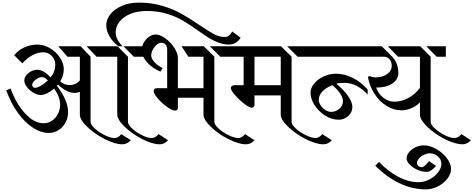

<svg xmlns="http://www.w3.org/2000/svg" viewBox="-20 -1043 3623 1469"><path d="M313 -100Q349 -100 378 -119.5Q407 -139 423.5 -172Q440 -205 440 -243Q440 -302 394 -365Q367 -342 340 -329Q313 -316 291 -316Q265 -316 235.5 -333.5Q206 -351 186 -377Q166 -403 166 -428Q166 -459 197.5 -484Q229 -509 267 -509Q291 -509 316.5 -494Q342 -479 365 -451Q383 -468 393 -494.5Q403 -521 403 -548Q403 -587 376 -615Q349 -643 311 -643Q269 -643 227 -620Q185 -597 151 -558L89 -620Q119 -659 166.5 -680.5Q214 -702 265 -702Q316 -702 363 -674Q410 -646 439 -602Q468 -558 468 -514Q468 -464 441 -421Q454 -407 473.5 -399.5Q493 -392 513 -392Q535 -392 556 -401Q577 -410 591 -429V-609H496L426 -689H597L673 -609V-111Q673 -89 705.5 -59.5Q738 -30 782 -8.5Q826 13 856 13Q870 13 884 5.5Q898 -2 907 -17L981 30Q950 61 917 61Q860 61 782 21.5Q704 -18 647.5 -72.5Q591 -127 591 -166V-340Q569 -332 552 -332Q492 -332 423 -396L415 -387Q456 -334 478.5 -282.5Q501 -231 501 -187Q501 -143 481.5 -106Q462 -69 428 -47.5Q394 -26 353 -26Q292 -26 230 -67Q168 -108 115 -182Q62 -256 28 -352L61 -366Q104 -248 173 -174Q242 -100 313 -100ZM642 -689H790V-609H719ZM346 -427Q325 -453 300 -453Q278 -453 252 -432.5Q226 -412 226 -394Q226 -386 232 -378.5Q238 -371 247 -371Q264 -371 290 -385.5Q316 -400 346 -427Z M1043 -1023Q1142 -1023 1225 -997.5Q1308 -972 1369 -937.5Q1430 -903 1508 -850Q1577 -803 1618 -781.5Q1659 -760 1698 -760Q1719 -760 1732 -771Q1745 -782 1757 -802L1821 -754Q1786 -702 1733 -702Q1692 -702 1654 -716Q1616 -730 1583 -750Q1550 -770 1498 -807Q1431 -855 1379 -885.5Q1327 -916 1257.5 -937.5Q1188 -959 1103 -959Q1031 -959 977 -936.5Q923 -914 894 -876.5Q865 -839 865 -795Q865 -742 918 -689H886Q842 -722 817.5 -765.5Q793 -809 793 -849Q793 -894 824.5 -934Q856 -974 913 -998.5Q970 -1023 1043 -1023ZM761 -689H879L959 -609V-111Q959 -89 991 -59.5Q1023 -30 1066.5 -8.5Q1110 13 1140 13Q1154 13 1168.5 5Q1183 -3 1193 -17L1266 30Q1238 61 1203 61Q1145 61 1067.5 21Q990 -19 933.5 -73.5Q877 -128 877 -168V-609H761ZM925 -689H1075V-609H1004Z M1171 -779Q1205 -779 1245.5 -749.5Q1286 -720 1313.5 -677.5Q1341 -635 1341 -598V-368H1537V-609H1421L1369 -689H1539L1620 -609V-111Q1620 -89 1652.5 -59.5Q1685 -30 1729 -8.5Q1773 13 1803 13Q1831 13 1855 -17L1927 30Q1898 61 1864 61Q1806 61 1728 21.5Q1650 -18 1593.5 -72.5Q1537 -127 1537 -166V-295H1341V-218Q1341 -208 1335 -202.5Q1329 -197 1319 -197Q1297 -197 1257.5 -225.5Q1218 -254 1187 -290Q1156 -326 1156 -347Q1156 -356 1162 -362Q1168 -368 1178 -368H1259V-666Q1259 -688 1246 -702Q1233 -716 1215 -716Q1198 -716 1179.5 -701Q1161 -686 1149 -663Q1137 -640 1137 -618Q1137 -595 1160.5 -569Q1184 -543 1224 -522L1207 -495Q1142 -523 1103 -568.5Q1064 -614 1064 -659Q1064 -688 1079.5 -716Q1095 -744 1120 -761.5Q1145 -779 1171 -779ZM1585 -689H1736V-609H1666Z M2211 -609V-111Q2211 -89 2243.5 -59.5Q2276 -30 2320 -8.5Q2364 13 2394 13Q2422 13 2446 -17L2519 30Q2490 61 2455 61Q2398 61 2320 21.5Q2242 -18 2185 -72.5Q2128 -127 2128 -166V-313H1927V-241Q1927 -231 1921 -225Q1915 -219 1905 -219Q1887 -219 1848.5 -249Q1810 -279 1778 -315.5Q1746 -352 1746 -370Q1746 -379 1754.5 -385Q1763 -391 1775 -391H1844V-609H1709V-689H2130ZM2327 -609H2257L2177 -689H2327ZM1927 -609V-391H2128V-609Z M2780 -609H2300V-689H2780ZM2793 -358V-319Q2755 -362 2709.5 -385.5Q2664 -409 2616 -409Q2565 -409 2554 -402Q2612 -354 2644 -307Q2676 -260 2676 -224Q2676 -184 2644.5 -155.5Q2613 -127 2571 -127Q2517 -127 2467 -159Q2417 -191 2386.5 -239Q2356 -287 2356 -333Q2356 -370 2383.5 -403.5Q2411 -437 2456 -458Q2501 -479 2550 -479Q2616 -479 2679.5 -447Q2743 -415 2793 -358ZM2419 -279Q2419 -258 2433.5 -236.5Q2448 -215 2470 -201Q2492 -187 2513 -187Q2549 -187 2576.5 -211Q2604 -235 2604 -269Q2604 -295 2582.5 -327.5Q2561 -360 2523 -391Q2476 -374 2447.5 -344Q2419 -314 2419 -279Z M3275 -609V-111Q3275 -89 3307.5 -59.5Q3340 -30 3383.5 -8.5Q3427 13 3457 13Q3486 13 3510 -17L3583 30Q3554 61 3520 61Q3462 61 3384 21.5Q3306 -18 3249.5 -72.5Q3193 -127 3193 -166V-259Q3163 -230 3126 -214.5Q3089 -199 3051 -199Q2991 -199 2937 -233Q2883 -267 2845.5 -325Q2808 -383 2795 -453L2807 -462Q2829 -451 2857 -451Q2905 -451 2941 -475.5Q2977 -500 2977 -540Q2977 -568 2961 -588.5Q2945 -609 2917 -609H2752V-689H2901L2981 -609Q3006 -583 3017 -550.5Q3028 -518 3028 -486Q3028 -435 2982 -404Q2936 -373 2858 -373Q2874 -326 2912.5 -295.5Q2951 -265 2997 -265Q3053 -265 3105 -293.5Q3157 -322 3193 -371V-609H3026L2947 -689H3195ZM3391 -609H3321L3242 -689H3391Z M3181 351Q3225 351 3265.5 330Q3306 309 3331.5 276Q3357 243 3357 210Q3357 177 3330.5 153.5Q3304 130 3270 130Q3247 130 3223.5 141.5Q3200 153 3185 170Q3170 187 3170 204Q3170 218 3181 227Q3192 236 3208 236Q3226 236 3263 190L3316 226Q3300 247 3280.5 259.5Q3261 272 3243 272Q3209 272 3173.5 256Q3138 240 3114.5 216Q3091 192 3091 169Q3091 144 3110 121Q3129 98 3159.5 83.5Q3190 69 3221 69Q3268 69 3317 96.5Q3366 124 3398.5 166.5Q3431 209 3431 249Q3431 288 3402.5 324.5Q3374 361 3329 383.5Q3284 406 3239 406Q3035 406 2851 225L2880 196Q2947 267 3026 309Q3105 351 3181 351Z"/></svg>

Font: Amita
Style: Regular
Weight: 400
Designer: Eduardo Rodriguez Tunni, Modular Infotech, Brian J. Bonislawsky
Foundry: Eduardo Rodriguez Tunni, Modular Infotech, Brian J. Bonislawsky
Version: Version 1.004